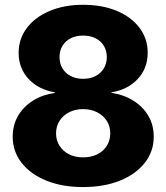

<svg xmlns="http://www.w3.org/2000/svg" viewBox="-20 -758 684 789"><path d="M321.3 10.7Q235.8 10.7 170.7 -15.6Q105.5 -42 68.8 -88.9Q32.2 -135.7 32.2 -196.3Q32.2 -244.1 54.2 -282Q76.2 -319.8 115.5 -344.5Q154.8 -369.1 206.1 -376.5V-378.4Q138.7 -389.6 97.7 -433.3Q56.6 -477.1 56.6 -541Q56.6 -598.6 90.6 -643.3Q124.5 -688 184.3 -713.1Q244.1 -738.3 321.3 -738.3Q399.9 -738.3 459.7 -713.4Q519.5 -688.5 553.2 -643.8Q586.9 -599.1 586.9 -541Q586.9 -477.1 545.9 -433.3Q504.9 -389.6 437.5 -378.4V-376.5Q488.3 -369.1 527.8 -344.5Q567.4 -319.8 589.6 -282Q611.8 -244.1 611.8 -196.3Q611.8 -135.7 575 -88.9Q538.1 -42 472.7 -15.6Q407.2 10.7 321.3 10.7ZM321.3 -111.3Q354.5 -111.3 379.6 -123.8Q404.8 -136.2 418.9 -158.7Q433.1 -181.2 433.1 -210Q433.1 -239.3 418.7 -261.5Q404.3 -283.7 379.2 -296.6Q354 -309.6 321.3 -309.6Q289.6 -309.6 264.4 -296.9Q239.3 -284.2 224.9 -261.7Q210.4 -239.3 210.4 -210Q210.4 -181.2 224.6 -158.9Q238.8 -136.7 263.7 -124Q288.6 -111.3 321.3 -111.3ZM321.3 -434.1Q350.6 -434.1 372.3 -445.3Q394 -456.5 406.5 -476.8Q418.9 -497.1 418.9 -523.4Q418.9 -549.8 406.7 -569.8Q394.5 -589.8 372.6 -600.8Q350.6 -611.8 321.3 -611.8Q292.5 -611.8 270.8 -600.8Q249 -589.8 236.8 -569.8Q224.6 -549.8 224.6 -523.4Q224.6 -497.1 236.8 -476.8Q249 -456.5 271 -445.3Q293 -434.1 321.3 -434.1Z"/></svg>

Font: Inter 24pt ExtraBold
Style: Regular
Weight: 800
Designer: Rasmus Andersson
Foundry: rsms
Version: Version 4.001;git-66647c0bb